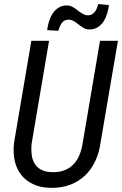

<svg xmlns="http://www.w3.org/2000/svg" viewBox="-20 -911 599 942"><path d="M514.2 -886.2 461.9 -891.1C460.4 -885.3 458.5 -878.9 456.1 -872.6C453.6 -866.2 450.2 -860.4 446.8 -855C442.9 -849.6 438.5 -845.2 433.1 -841.8C427.7 -838.4 421.4 -836.4 414.1 -835.9C407.2 -835.4 400.9 -836.4 395 -838.9C389.2 -841.3 383.8 -844.2 378.4 -847.7C373 -851.1 367.7 -854.5 362.3 -858.9C356.9 -863.3 351.6 -867.2 346.2 -871.1C340.8 -874.5 335 -877.9 329.1 -880.4C323.2 -882.8 316.9 -883.8 309.6 -884.3C293.5 -884.8 279.3 -880.9 267.6 -873.5C255.9 -866.2 246.1 -856.4 238.3 -844.7C230.5 -832.5 224.6 -819.3 220.2 -805.2C215.8 -790.5 212.9 -776.4 211.4 -763.2L266.1 -759.8C267.6 -765.6 270 -772 272.5 -778.3C274.9 -784.7 277.8 -790.5 281.7 -795.9C285.2 -801.3 289.6 -805.7 294.9 -809.1C300.3 -812.5 306.2 -814 313.5 -814.5C323.7 -814.9 332.5 -812.5 340.8 -808.1C349.1 -803.2 356.9 -797.9 364.7 -791.5C372.6 -785.2 380.9 -779.8 389.2 -774.4C397.5 -769 406.7 -766.6 417.5 -766.6C433.6 -766.1 447.8 -770 459.5 -777.3C470.7 -784.7 480.5 -793.9 488.3 -805.7C495.6 -817.4 501.5 -830.6 505.9 -844.7C510.3 -858.9 512.7 -872.6 514.2 -886.2ZM473.1 -210.4 558.6 -710.9H470.7L385.7 -209.5C382.3 -187.5 377 -168 369.6 -149.9C362.3 -131.8 352.1 -116.7 339.8 -104C327.6 -91.3 312.5 -81.5 294.9 -75.2C277.3 -68.4 256.8 -65.4 233.9 -66.4C211.9 -66.9 194.3 -71.3 180.7 -79.1C167 -86.4 156.2 -96.7 148.9 -109.9C141.6 -122.6 136.7 -137.7 135.3 -154.8C133.3 -171.9 133.3 -189.9 135.7 -209.5L220.7 -710.9H133.8L48.8 -210C45.4 -178.2 46.4 -148.9 52.2 -122.1C58.1 -95.2 68.8 -72.3 84 -53.2C99.1 -33.7 118.7 -18.6 143.1 -7.3C167 4.4 195.8 10.3 229 10.7C263.7 11.2 294.9 6.3 322.8 -3.9C350.6 -14.2 375 -29.3 396 -48.8C417 -68.4 433.6 -91.8 446.8 -119.6C460 -147 468.8 -177.2 473.1 -210.4Z"/></svg>

Font: Roboto Condensed
Style: Italic
Weight: 400
Designer: Google
Version: Version 1.000;PS 001.000;hotconv 1.0.88;makeotf.lib2.5.64775